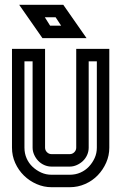

<svg xmlns="http://www.w3.org/2000/svg" viewBox="-20 -781 546 801"><path d="M168 -165Q168 -154 176 -146Q184 -138 195 -138H271Q282 -138 290 -146Q298 -154 298 -165V-577H436V-165Q436 -132 423 -102.5Q410 -73 388 -50Q366 -27 335.5 -13.5Q305 0 271 0H195Q163 0 133 -13Q103 -26 80 -48.5Q57 -71 43.5 -101Q30 -131 30 -165V-577H168ZM350 -525V-165Q350 -149 343.5 -134.5Q337 -120 326 -109.5Q315 -99 300.5 -92.5Q286 -86 271 -86H195Q179 -86 164.5 -92.5Q150 -99 139.5 -110Q129 -121 122.5 -135.5Q116 -150 116 -165V-525H82V-165Q82 -141 91 -120.5Q100 -100 116 -85Q132 -70 152 -61Q172 -52 195 -52H271Q295 -52 315.5 -61Q336 -70 351 -86Q366 -102 375 -122Q384 -142 384 -165V-525ZM341 -622H157L60 -761H244ZM189 -674H235L212 -709H167Z"/></svg>

Font: Aurach Bi
Style: Regular
Weight: 400
Designer: Peter Wiegel
Foundry: Peter Wiegel
Version: Version 1.002